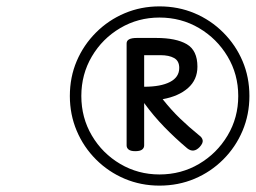

<svg xmlns="http://www.w3.org/2000/svg" viewBox="-20 -1010 802 602"><path d="M480 -428Q422 -428 371 -449.5Q320 -471 281 -510Q242 -549 220.5 -600Q199 -651 199 -709Q199 -768 220.5 -818.5Q242 -869 281 -908Q320 -947 371 -968.5Q422 -990 480 -990Q539 -990 590 -968.5Q641 -947 680 -908Q719 -869 740.5 -818.5Q762 -768 762 -709Q762 -651 740.5 -600Q719 -549 680 -510Q641 -471 590 -449.5Q539 -428 480 -428ZM480 -463Q548 -463 604 -496Q660 -529 693.5 -585Q727 -641 727 -709Q727 -777 693.5 -833Q660 -889 604 -922Q548 -955 480 -955Q413 -955 357 -922Q301 -889 268 -833Q235 -777 235 -709Q235 -641 268 -585Q301 -529 357 -496Q413 -463 480 -463ZM404 -536Q390 -536 383.5 -541Q377 -546 377 -554V-874Q377 -891 409 -891H470Q532 -891 565.5 -871.5Q599 -852 599 -801Q599 -760 569.5 -734Q540 -708 490 -699Q517 -665 544.5 -638.5Q572 -612 604 -586Q614 -579 615.5 -570Q617 -561 606 -549Q587 -529 567 -545Q529 -577 495 -612Q461 -647 432 -687V-554Q432 -546 425.5 -541Q419 -536 404 -536ZM432 -738Q484 -738 513 -753Q542 -768 542 -797Q542 -819 526 -828Q510 -837 483 -837H432Z"/></svg>

Font: Playwrite DK Loopet Light
Style: Regular
Weight: 300
Version: Version 1.003